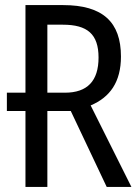

<svg xmlns="http://www.w3.org/2000/svg" viewBox="-20 -734 549 754"><path d="M228 -714H80V-370H7V-298H80V0H166V-298H258L399 0H496L336 -320C412 -352 455 -412 455 -512C455 -647 384 -714 228 -714ZM227 -637C323 -637 367 -600 367 -508C367 -416 323 -370 235 -370H166V-637Z"/></svg>

Font: Noto Sans Condensed
Style: Regular
Weight: 400
Width: 3
Designer: Monotype Design Team
Foundry: Monotype Imaging Inc.
Version: Version 2.013